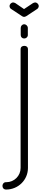

<svg xmlns="http://www.w3.org/2000/svg" viewBox="-95 -958 336 1566"><path d="M101 -820C107 -820 115 -824 119 -826L207 -884C215 -888 221 -900 221 -908C221 -924 207 -938 191 -938C185 -938 177 -934 173 -932L101 -884L31 -932C27 -934 19 -938 13 -938C-3 -938 -17 -924 -17 -908C-17 -898 -11 -888 -3 -884L85 -826C89 -824 95 -820 101 -820ZM102 -760C86 -760 74 -746 74 -730V-672C74 -656 86 -644 102 -644C118 -644 132 -656 132 -672V-730C132 -746 118 -760 102 -760ZM133 412V-556C133 -576 119 -584 103 -584C87 -584 73 -576 73 -556V412C73 476 21 528 -43 528H-45H-47C-65 528 -75 544 -75 558C-75 574 -65 588 -45 588C53 588 133 510 133 412Z"/></svg>

Font: bauhaus_2017
Style: _regular
Weight: 400
Version: Version 1.0